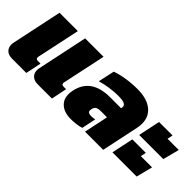

<svg xmlns="http://www.w3.org/2000/svg" viewBox="5 -1055 1570 1570"><g transform="rotate(45 790.5 -270.0)"><path d="M386 0Q345 0 322 -21.5Q299 -43 299 -78Q299 -91 302 -104L394 -540H607L527 -164Q526 -161 526 -155Q526 -136 549 -136H578L550 0ZM90 0Q48 0 25.5 -21Q3 -42 3 -78Q3 -91 6 -104L98 -540H310L230 -164Q229 -161 229 -155Q229 -136 252 -136H282L254 0Z M775 10Q733 10 698 -4Q663 -18 641.5 -47.5Q620 -77 620 -123Q620 -133 621.5 -143.5Q623 -154 625 -166Q662 -344 879 -344H1006L1008 -357Q1011 -377 992 -388.5Q973 -400 915 -400Q870 -400 819 -392.5Q768 -385 721 -371L752 -513Q799 -530 861.5 -540Q924 -550 991 -550Q1098 -550 1157.5 -503.5Q1217 -457 1217 -375Q1217 -351 1211 -322L1143 0H933L977 -210H906Q876 -210 860.5 -201Q845 -192 840 -166Q839 -162 838.5 -158Q838 -154 838 -151Q838 -125 877 -125Q889 -125 899 -126Q909 -127 921 -130L895 -6Q873 1 843 5.5Q813 10 775 10Z M1265 -294 1305 -484H1461L1451 -436H1581L1544 -294ZM1211 -39 1251 -229H1407L1397 -181H1527L1491 -39Z"/></g></svg>

Font: Kanit ExtraBold
Style: Italic
Weight: 800
Italic angle: -12°
Designer: Katatrad Team
Foundry: CadsonDemak
Version: Version 2.000; ttfautohint (v1.8.3)